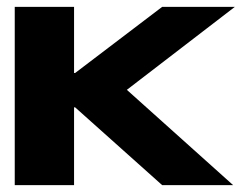

<svg xmlns="http://www.w3.org/2000/svg" viewBox="-20 -540 716 560"><path d="M196 -520V-327H199L453 -520H665L350 -278L660 0H453L199 -227H196V0H23V-520Z"/></svg>

Font: Non Bureau Extended
Style: Bold
Weight: 700
Width: 7
Designer: Jona Saucedo
Foundry: Non Foundry
Version: Version 1.000; ttfautohint (v1.8.4)